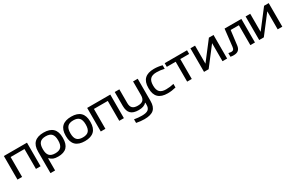

<svg xmlns="http://www.w3.org/2000/svg" viewBox="176 -1915 5355 3527"><g transform="rotate(-30 2853.5 -151.5)"><path d="M44.9 0V-500H535.2V0H437V-421.9H143.1V0Z M1150.4 -244.1Q1150.4 -115.2 1090.3 -53.2Q1030.3 8.8 905.8 8.8Q841.8 8.8 804.2 -6.8Q766.6 -22.5 735.4 -55.2H727.5V200.2H629.4V-255.9Q629.4 -508.8 889.6 -508.8Q1150.4 -508.8 1150.4 -255.9ZM727.5 -247.1Q727.5 -154.3 766.1 -112.1Q804.7 -69.8 889.6 -69.8Q975.1 -69.8 1013.9 -112.3Q1052.7 -154.8 1052.7 -247.1V-252.9Q1052.7 -345.2 1013.9 -387.7Q975.1 -430.2 889.6 -430.2Q804.7 -430.2 766.1 -387.9Q727.5 -345.7 727.5 -252.9Z M1214.4 -255.9Q1214.4 -508.8 1475.1 -508.8Q1735.4 -508.8 1735.4 -255.9V-244.1Q1735.4 8.8 1475.1 8.8Q1214.4 8.8 1214.4 -244.1ZM1312 -247.1Q1312 -154.8 1350.8 -112.3Q1389.6 -69.8 1475.1 -69.8Q1560.1 -69.8 1598.6 -112.1Q1637.2 -154.3 1637.2 -247.1V-252.9Q1637.2 -345.7 1598.6 -387.9Q1560.1 -430.2 1475.1 -430.2Q1389.6 -430.2 1350.8 -387.7Q1312 -345.2 1312 -252.9Z M1812 0V-500H2302.2V0H2204.1V-421.9H1910.2V0Z M2883.8 -25.9Q2883.8 94.2 2822.8 150.1Q2761.7 206.1 2622.6 206.1Q2541.5 206.1 2452.6 188V111.8Q2538.6 127 2614.7 127Q2707 127 2746.3 96.2Q2785.6 65.4 2785.6 -2.9V-48.8H2777.8Q2730.5 8.8 2614.7 8.8Q2502 8.8 2449.2 -42.7Q2396.5 -94.2 2396.5 -205.1V-500H2494.6V-209Q2494.6 -136.2 2529.3 -103Q2564 -69.8 2639.6 -69.8Q2716.3 -69.8 2751 -103Q2785.6 -136.2 2785.6 -209V-500H2883.8Z M2968.8 -255.9Q2968.8 -383.3 3033.9 -446Q3099.1 -508.8 3231.4 -508.8Q3316.9 -508.8 3404.8 -485.8V-410.2Q3324.7 -430.2 3239.7 -430.2Q3149.4 -430.2 3107.9 -387.9Q3066.4 -345.7 3066.4 -252.9V-247.1Q3066.4 -154.3 3107.9 -112.1Q3149.4 -69.8 3239.7 -69.8Q3324.7 -69.8 3404.8 -89.8V-14.2Q3316.9 8.8 3231.4 8.8Q3099.1 8.8 3033.9 -54Q2968.8 -116.7 2968.8 -244.1Z M3644 0V-421.9H3456.1V-500H3930.2V-421.9H3742.2V0Z M4002 0V-500H4100.1V-117.2L4394 -500H4492.2V0H4394V-382.8L4100.1 0Z M4772.5 -115.2Q4765.1 -53.2 4730 -22.2Q4694.8 8.8 4627.4 8.8Q4594.7 8.8 4561.5 2V-76.2Q4597.7 -66.9 4623.5 -66.9Q4652.3 -66.9 4666.7 -82.8Q4681.2 -98.6 4685.5 -138.2L4726.6 -500H5082.5V0H4984.9V-421.9H4810.5Z M5172.4 0V-500H5270.5V-117.2L5564.5 -500H5662.6V0H5564.5V-382.8L5270.5 0Z"/></g></svg>

Font: LT Wave
Style: Regular
Weight: 400
Designer: Daniel Lyons
Version: Version 2.5 (Glyphs App)